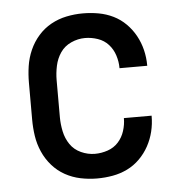

<svg xmlns="http://www.w3.org/2000/svg" viewBox="-44 -570 588 621"><g transform="rotate(-5 250.0 -260.0)"><path d="M247 8Q220 8 193.5 2.5Q167 -3 143.5 -16Q120 -29 102 -49.5Q84 -70 73 -95Q62 -120 58 -146.5Q54 -173 54 -200V-320Q54 -347 58 -373.5Q62 -400 73 -425Q84 -450 102 -470.5Q120 -491 143.5 -504Q167 -517 193.5 -522.5Q220 -528 247 -528Q273 -528 298 -523.5Q323 -519 345.5 -508Q368 -497 386 -479Q404 -461 416 -439Q428 -417 434 -392.5Q440 -368 440 -342V-341H350V-342Q350 -362 343.5 -382.5Q337 -403 323 -418.5Q309 -434 288.5 -441Q268 -448 247 -448Q224 -448 202 -438Q180 -428 167 -409Q154 -390 149 -366.5Q144 -343 144 -320V-200Q144 -177 149 -153.5Q154 -130 167 -111Q180 -92 202 -82Q224 -72 247 -72Q268 -72 288.5 -79Q309 -86 323 -101.5Q337 -117 343.5 -137.5Q350 -158 350 -178V-179H440V-178Q440 -152 434 -127.5Q428 -103 416 -81Q404 -59 386 -41Q368 -23 345.5 -12Q323 -1 298 3.5Q273 8 247 8Z"/></g></svg>

Font: Iosevka Term Medium
Style: Regular
Weight: 500
Monospace: yes
Designer: Belleve Invis
Foundry: Belleve Invis
Version: Version 26.3.1